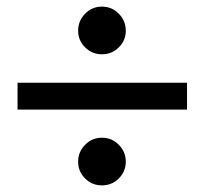

<svg xmlns="http://www.w3.org/2000/svg" viewBox="-20 -575 617 580"><path d="M216 -482Q216 -512 237 -533.5Q258 -555 288 -555Q318 -555 339 -533.5Q360 -512 360 -482Q360 -453 339 -432Q318 -411 288 -411Q258 -411 237 -432Q216 -453 216 -482ZM33 -325H545V-244H33ZM216 -87Q216 -116 237 -137.5Q258 -159 288 -159Q318 -159 339 -137.5Q360 -116 360 -87Q360 -57 339 -36Q318 -15 288 -15Q258 -15 237 -36Q216 -57 216 -87Z"/></svg>

Font: Martel Sans SemiBold
Style: Regular
Weight: 600
Designer: Dan Reynolds and Mathieu Réguer
Foundry: Dan Reynolds and Mathieu Réguer
Version: Version 1.002; ttfautohint (v1.1) -l 5 -r 5 -G 72 -x 0 -D la